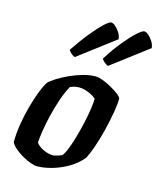

<svg xmlns="http://www.w3.org/2000/svg" viewBox="-115 -858 787 941"><g transform="rotate(15 278.0 -387.5)"><path d="M161 0Q149 0 129.5 -7Q110 -14 88.5 -26Q67 -38 49 -53Q31 -68 22 -84Q22 -128 30 -177.5Q38 -227 51 -273.5Q64 -320 78 -355.5Q92 -391 104 -408Q114 -419 138.5 -434.5Q163 -450 195 -465Q227 -480 262 -490Q297 -500 327 -500Q342 -500 363.5 -492Q385 -484 407.5 -471.5Q430 -459 446.5 -446.5Q463 -434 466 -425Q466 -395 458 -350Q450 -305 438 -256.5Q426 -208 411.5 -166.5Q397 -125 384 -102Q357 -69 318.5 -46.5Q280 -24 238.5 -12Q197 0 161 0ZM222 -72Q228 -72 236 -74Q244 -76 253 -79Q262 -82 269 -85Q280 -99 291.5 -128.5Q303 -158 313.5 -195.5Q324 -233 332.5 -271.5Q341 -310 345.5 -342Q350 -374 350 -393Q339 -403 324 -410.5Q309 -418 293.5 -422.5Q278 -427 264 -427Q252 -427 241 -424.5Q230 -422 218 -417Q199 -383 184.5 -339.5Q170 -296 159.5 -252Q149 -208 143.5 -171Q138 -134 137 -113Q144 -103 158 -93.5Q172 -84 189.5 -78Q207 -72 222 -72ZM371 -565Q360 -569 350.5 -578Q341 -587 338 -593Q371 -646 404.5 -687Q438 -728 464 -751.5Q490 -775 500 -775Q510 -775 522 -764.5Q534 -754 544 -738.5Q554 -723 556 -705ZM203 -565Q193 -568 183 -577Q173 -586 170 -593Q206 -647 239.5 -688Q273 -729 297.5 -752Q322 -775 332 -775Q342 -775 354 -764.5Q366 -754 376 -738.5Q386 -723 388 -705Z"/></g></svg>

Font: Texturina Medium 12pt
Style: Bold Italic
Weight: 700
Italic angle: -11°
Version: Version 1.002